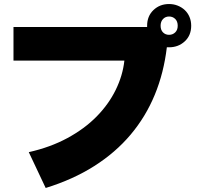

<svg xmlns="http://www.w3.org/2000/svg" viewBox="-20 -849 980 954"><path d="M820 -829Q843 -829 863 -821Q883 -813 898 -799Q913 -785 921.5 -765Q930 -745 930 -721Q930 -673 898 -643.5Q866 -614 820 -614H809Q794 -487 749 -378Q704 -269 629 -180Q554 -91 448.5 -24Q343 43 207 85L123 -93Q230 -117 315 -163Q400 -209 460 -270Q520 -331 555 -402.5Q590 -474 598 -548H47V-715H711V-721Q711 -769 742.5 -799Q774 -829 820 -829ZM820 -676Q838 -676 850.5 -688Q863 -700 863 -721Q863 -743 850.5 -755Q838 -767 820 -767Q802 -767 790 -754.5Q778 -742 778 -721Q778 -700 790 -688Q802 -676 820 -676Z"/></svg>

Font: OA Gothic ExtraBold
Style: Regular
Weight: 800
Designer: Choi Chi-young, Lee Jaesang, Lee Juhyun, Han Dohee
Foundry: DDUNGSANG CORP.
Version: Version 1.000;Build 20210203